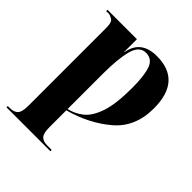

<svg xmlns="http://www.w3.org/2000/svg" viewBox="-211 -682 1042 1042"><g transform="rotate(45 310.0 -161.0)"><path d="M10 226H347V216H314Q281 216 266 200Q251 184 251 137V8Q387 -29 483.5 -110.5Q580 -192 580 -335Q580 -548 391 -548Q270 -548 251 -439H249V-536H23V-526H42Q52 -526 70 -516Q88 -506 88 -465V137Q88 184 72.5 200Q57 216 25 216H10ZM251 -2V-272Q251 -387 268.5 -453Q286 -519 336 -519Q385 -519 401.5 -470.5Q418 -422 418 -331Q418 -208 395 -140Q372 -72 334 -42Q296 -12 251 -2Z"/></g></svg>

Font: Noto Serif Display SemiCondensed Extra
Style: Regular
Weight: 800
Width: 4
Designer: Monotype Design Team
Foundry: Monotype Imaging Inc.
Version: Version 1.900